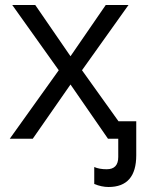

<svg xmlns="http://www.w3.org/2000/svg" viewBox="-20 -555 580 768"><path d="M215 -274 29 -535H121L262 -330L403 -535H494L308 -274L504 0H412L262 -217L111 0H19ZM525 -70V66Q525 193 414 193Q387 193 357 181V113Q377 122 407 122Q453 122 453 73V-70Z"/></svg>

Font: Stephens Clock
Style: Regular
Weight: 400
Designer: Peter Wiegel (catfonts.de) with slight modifications by DT1.org
Version: Version 0.9.1